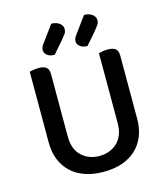

<svg xmlns="http://www.w3.org/2000/svg" viewBox="-122 -921 897 1029"><g transform="rotate(-15 326.5 -406.0)"><path d="M572 -213Q572 -162 555.5 -120Q539 -78 507.5 -48Q476 -18 430.5 -2Q385 14 326 14Q268 14 222.5 -2Q177 -18 145.5 -48Q114 -78 97.5 -120Q81 -162 81 -213V-607Q88 -609 102 -611.5Q116 -614 131 -614Q160 -614 174 -603Q188 -592 188 -564V-219Q188 -148 227.5 -111Q267 -74 326 -74Q356 -74 381 -83.5Q406 -93 425 -111Q444 -129 454.5 -156Q465 -183 465 -219V-607Q472 -609 486 -611.5Q500 -614 515 -614Q544 -614 558 -603Q572 -592 572 -564ZM259 -826Q289 -825 305 -811.5Q321 -798 321 -781Q321 -764 313 -753.5Q305 -743 291 -726L234 -660Q207 -660 192.5 -672Q178 -684 178 -700Q178 -710 182 -718.5Q186 -727 193 -736ZM441 -826Q471 -825 487 -811.5Q503 -798 503 -781Q503 -766 495 -754.5Q487 -743 473 -726L416 -660Q390 -660 375 -672Q360 -684 360 -700Q360 -710 364 -718.5Q368 -727 375 -736Z"/></g></svg>

Font: Baloo Bhai 2 Medium
Style: Regular
Weight: 500
Designer: Supriya Tembe, Noopur Datye and Ek Type
Foundry: Ek Type
Version: Version 1.640;PS 1.000;hotconv 16.6.51;makeotf.lib2.5.65220;